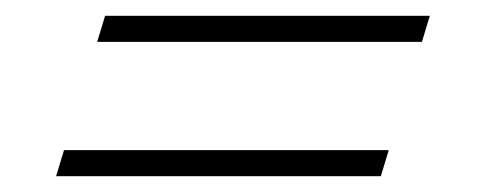

<svg xmlns="http://www.w3.org/2000/svg" viewBox="-20 -378 615 243"><path d="M113 -358H524L514 -325H103ZM61 -188H472L462 -155H51Z"/></svg>

Font: Newsreader 72pt
Style: Italic
Weight: 400
Italic angle: -17°
Designer: Hugues Gentile
Foundry: Production Type
Version: Version 1.003; ttfautohint (v1.8.3)